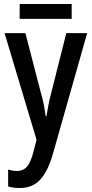

<svg xmlns="http://www.w3.org/2000/svg" viewBox="-20 -707 461 967"><path d="M3 -540H108L185 -243Q194 -213 200 -182.5Q206 -152 210 -122H214Q218 -148 224 -178.5Q230 -209 239 -243L314 -540H419L245 73Q220 158 181.5 199Q143 240 79 240Q63 240 49 238Q35 236 21 232V147Q31 150 42 152Q53 154 65 154Q98 154 117 131Q136 108 149 55L164 -3ZM341 -687V-612H79V-687Z"/></svg>

Font: Avrile Sans Condensed Medium
Style: Regular
Weight: 500
Width: 3
Designer: Monotype Design Team
Foundry: Monotype Imaging Inc.
Version: Version 2.001;September 10, 2019;FontCreator 11.5.0.2425 64-